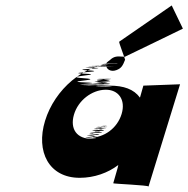

<svg xmlns="http://www.w3.org/2000/svg" viewBox="-20 -712 691 704"><path d="M416.9 -559C415.7 -555 439.3 -495 438.7 -493C430 -471 425.2 -462 407.1 -455C386.7 -447 370 -458 369.3 -472C368.7 -483 373 -484 382.1 -491C387.6 -496 391.6 -499 393.9 -500C408.3 -508 422.1 -504 438.1 -504C439.1 -504 650.6 -607 650.6 -607L609.6 -692ZM145.2 -269C180.4 -384 288.1 -478 401.4 -479C453.4 -482 286.8 -480 396.8 -480C448.8 -480 277.5 -476 390.5 -476C442.5 -476 276.9 -474 389.9 -474C441.9 -474 276.6 -473 389.6 -473C441 -471 274.8 -467 386.8 -467C436.8 -467 272.4 -469 382.4 -469C431.4 -469 263.4 -469 372.7 -470C421 -471 254 -471 364 -471C413 -471 244 -471 351.7 -470C398.4 -469 229.1 -468 338.8 -467C387.5 -466 222.2 -465 331.6 -463C380.9 -461 211 -458 317.5 -453C363 -448 195 -445 304.8 -441C353.6 -437 187.8 -431 300.6 -424C352.8 -418 190.3 -413 307 -409C362.8 -405 201.2 -403 316.9 -402C371.6 -401 212 -399 331 -399C389 -399 230.3 -400 349.2 -403C406.8 -405 245.1 -406 360.7 -408C415.3 -410 254 -412 369.9 -415C424.8 -418 263.3 -423 376.3 -423C429.3 -423 262.9 -415 375.3 -413C426.7 -411 261.3 -410 373.7 -408C425.1 -406 259.6 -401 372.6 -401C424.6 -401 259.4 -397 372.4 -397C424.4 -397 258.8 -395 372.5 -394C425.2 -393 261.2 -393 375.2 -393C428.2 -393 266.5 -394 379.8 -395C433.1 -396 269.7 -398 381.7 -398C433.7 -398 470.7 -385 493.2 -354C494.1 -357 505.1 -396 505.7 -398L640.2 -403C640.2 -403 523 -23 524.6 -28C525.1 -33 394.6 -38 395.2 -40C395.8 -42 409.5 -90 411 -95C412.9 -101 412.8 -104 413.7 -107C375.8 -78 325.3 -60 272.3 -60C159.3 -60 110.7 -156 145.2 -269ZM251 -291C236.1 -239 261.8 -202 317.1 -203C369.4 -204 265 -206 319 -206C371 -206 264.9 -209 318.9 -209C370.9 -209 266.2 -210 320.2 -210C373.5 -211 269.4 -214 327.3 -217C382.3 -220 280.9 -222 337.8 -225C392.7 -228 288.3 -230 344.9 -232C399.5 -234 297.4 -240 353.4 -240C405.4 -240 303.6 -244 357.6 -244C409.6 -244 304.2 -246 358.5 -247C410.8 -248 305.1 -249 358.4 -250C409.7 -251 301.7 -251 354.7 -251C405.7 -251 298.1 -249 351.1 -249C403.1 -249 292.9 -245 346.9 -245C396.9 -245 287.1 -239 339.8 -238C389.2 -236 281.5 -234 332.6 -231C381.7 -228 271.8 -225 321.9 -222C370 -219 261.3 -217 313.7 -215C363.1 -213 254.3 -207 309.3 -207C361.3 -207 409.7 -241 425.9 -294C441.8 -346 414.4 -384 366.1 -383C316.8 -382 266.2 -344 251 -291Z"/></svg>

Font: Hussar Wojna
Style: 3Obl
Weight: 400
Designer: Robert Jablonski
Foundry: Cannot Into Space Fonts
Version: Version 1.01